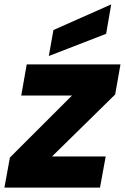

<svg xmlns="http://www.w3.org/2000/svg" viewBox="-40 -850 566 870"><path d="M505.9 -558.1 481.9 -421.9 195.8 -141.1H439L413.1 0H-20L4.9 -136.2L286.1 -417H56.2L81.1 -558.1ZM202.1 -713.9 463.9 -830.1 440.9 -696.8 181.2 -596.2Z"/></svg>

Font: SVN-Poppins
Style: Bold Italic
Weight: 700
Italic angle: -10°
Designer: Ninad Kale (Devanagari), Jonny Pinhorn (Latin)
Foundry: Indian Type Foundry
Version: Version 3.002 2017